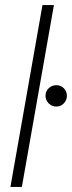

<svg xmlns="http://www.w3.org/2000/svg" viewBox="-20 -735 283 755"><path d="M21 0 147 -715H192L66 0ZM201 -316Q184 -316 171.5 -328.5Q159 -341 159 -358Q159 -376 171.5 -388Q184 -400 201 -400Q219 -400 231 -388Q243 -376 243 -358Q243 -341 231 -328.5Q219 -316 201 -316Z"/></svg>

Font: DM Sans 28pt ExtraLight
Style: Italic
Weight: 250
Italic angle: -10°
Version: Version 4.004;gftools[0.9.30]